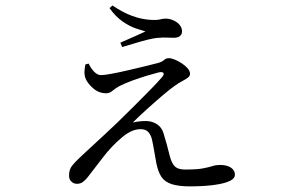

<svg xmlns="http://www.w3.org/2000/svg" viewBox="-20 -612 1040 683"><path d="M657 51Q615.5 51 590.9 43.1Q566.4 35.2 554.4 17.4Q542.5 -0.3 536.3 -30.6Q532.5 -50.3 528.8 -73.1Q525 -95.9 520.6 -115.9Q516.8 -131.8 507.6 -142.2Q498.4 -152.5 480.3 -152.5Q462.3 -152.5 445.5 -144.3Q428.7 -136.2 411.3 -121.1Q375.7 -90.8 345 -50.5Q314.3 -10.2 292.3 18Q284 28.5 275 35.2Q266 41.9 253.9 41.9Q242.2 41.9 233.9 33.9Q225.6 25.9 225.6 12.8Q225.6 -9.1 236.5 -22.6Q247.4 -36.1 263.8 -51.4Q279.8 -67 303.7 -88.6Q327.6 -110.1 352.3 -133.5Q377 -156.9 396.2 -174.8Q425 -202.4 455.7 -233.3Q486.5 -264.1 513.4 -291.4Q540.4 -318.8 555.8 -336.9Q565.2 -347.6 561.1 -352.6Q557 -357.5 543.9 -354.3Q529.2 -350.7 503.9 -343.1Q478.5 -335.5 451.9 -325.8Q425.3 -316.1 404.5 -305.6Q388.6 -296.5 379.3 -288.4Q369.9 -280.2 357.3 -280.2Q331.2 -280.2 310.2 -298.9Q289.2 -317.6 283.4 -335.7Q279.7 -347.2 280.6 -359.1Q281.4 -371.1 283.8 -382.8L295.2 -385.8Q303.8 -368.2 315.3 -356.5Q326.8 -344.8 339.3 -344.8Q351.2 -344.8 377.4 -349.7Q403.7 -354.6 435.7 -362Q467.7 -369.4 497 -376.6Q526.3 -383.8 543.1 -388.2Q556.7 -392.2 563.8 -398.7Q570.9 -405.1 580.5 -405.1Q589.2 -405.1 601.8 -400Q614.5 -394.8 626.9 -386.6Q639.3 -378.3 647.7 -368.7Q656 -359.2 656 -349.3Q656 -341.4 648.1 -335.6Q640.1 -329.7 627.8 -323.2Q615.5 -316.7 602.5 -307.4Q586.3 -296.2 558.8 -272.9Q531.3 -249.6 502.4 -223.4Q473.6 -197.3 452.4 -176.1Q463.4 -178.9 476.1 -180.2Q488.8 -181.5 498.8 -181.5Q520.7 -181.5 538.1 -170.3Q555.6 -159.2 561.9 -137.3Q567.5 -119.1 573.6 -97.1Q579.7 -75.1 584 -56.7Q591.2 -29.9 602.6 -19.4Q614.1 -8.9 638.3 -8.9Q680.4 -8.9 701.8 -13Q723.3 -17.1 735.8 -21.2Q748.3 -25.3 762.5 -25.3Q786.8 -25.3 801.3 -15.8Q815.7 -6.2 815.7 9.5Q815.7 22.2 800.2 30.3Q784.6 38.3 760.4 42.9Q736.2 47.6 708.9 49.3Q681.6 51 657 51ZM408.1 -460.2Q431.3 -470 456.1 -481.3Q481 -492.5 497.5 -500.1Q484.9 -503.7 463 -511Q441.1 -518.4 416.4 -535.4Q391.6 -552.4 369.6 -583.1L380 -592.5Q417.2 -567.3 451.2 -555Q485.1 -542.7 519.6 -541.1Q538.8 -540.3 549.4 -543Q560 -545.8 569.2 -545.8Q582.7 -545.8 596.3 -539.9Q609.9 -534 618.8 -523.7Q627.6 -513.4 627.6 -499.4Q627.6 -490.9 620.7 -484.3Q613.7 -477.6 598.3 -477.6Q584.7 -477.6 572.7 -478.3Q560.6 -478.9 545.1 -477.5Q528.9 -476.9 504.2 -470.6Q479.5 -464.2 455.3 -456.8Q431.1 -449.5 414.5 -444.7Z"/></svg>

Font: Noto Serif KR ExtraLight
Style: Regular
Weight: 200
Designer: Ryoko NISHIZUKA 西塚涼子 (kana & ideographs); Frank Grießhammer (Latin, Greek & Cyrillic); Wenlong ZHANG 张文龙 (bopomofo); San
Foundry: Adobe
Version: Version 2.002-H1;hotconv 1.1.0;makeotfexe 2.6.0